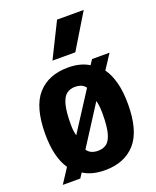

<svg xmlns="http://www.w3.org/2000/svg" viewBox="-150 -896 811 995"><g transform="rotate(-20 255.5 -399.0)"><path d="M432.5 -474.5Q457.5 -439.5 470.5 -389.2Q483.5 -339 483.5 -272Q483.5 -124.5 423.5 -57Q363.5 10.5 255.5 10.5Q184 10.5 136.5 -20L119 7H22.5L75 -73.5Q51.5 -107.5 39.2 -156.5Q27 -205.5 27 -270.5Q27 -420 87 -487.8Q147 -555.5 255.5 -555.5Q323.5 -555.5 370 -526.5L388 -554H484.5ZM255.5 -449Q228.5 -449 209 -434.8Q189.5 -420.5 179 -382.2Q168.5 -344 168.5 -272.5Q168.5 -235 176 -211L313 -423.5Q302 -438 287.5 -443.5Q273 -449 255.5 -449ZM255.5 -96.5Q283 -96.5 302.2 -110.2Q321.5 -124 332 -161.8Q342.5 -199.5 342.5 -270Q342.5 -314.5 334.5 -342L195 -124.5Q206 -109 221.2 -102.8Q236.5 -96.5 255.5 -96.5ZM192.5 -616.5 287.5 -808H434.5L318.5 -616.5Z"/></g></svg>

Font: Encode Sans Condensed Condensed
Style: Bold
Weight: 700
Width: 3
Designer: Multiple Designers
Foundry: Impallari Type
Version: Version 3.000; ttfautohint (v1.8.3) -l 8 -r 50 -G 200 -x 14 